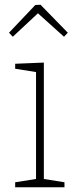

<svg xmlns="http://www.w3.org/2000/svg" viewBox="-20 -790 322 810"><path d="M266 -652 250 -635 140 -734 34 -635 18 -652 129 -769 151 -770ZM44 -521 165 -526V-35L252 -21V0H44V-21L132 -35V-486L44 -500Z"/></svg>

Font: Bitter Pro ExtraLight
Style: Regular
Weight: 275
Designer: Sol Matas, and Bitter project Authors
Foundry: Sol Matas
Version: Version 1.010